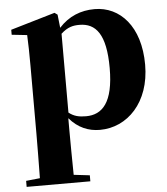

<svg xmlns="http://www.w3.org/2000/svg" viewBox="-56 -613 801 922"><g transform="rotate(-5 344.5 -152.0)"><path d="M266 -459C299 -489 325 -494 355 -494C434 -494 482 -438 482 -275C482 -108 427 -54 349 -54C316 -54 291 -59 266 -79ZM255 -552 241 -562 27 -499V-475L101 -467C103 -419 104 -385 104 -320V7C104 68 103 144 102 223L35 230V259H342V230L265 221C264 143 263 67 263 7V-52C305 -3 355 17 410 17C542 17 653 -94 653 -276C653 -461 556 -563 434 -563C368 -563 309 -540 262 -488Z"/></g></svg>

Font: Noto Serif KR Black
Style: Regular
Weight: 900
Version: Version 1.001;PS 1.001;hotconv 16.6.54;makeotf.lib2.5.65590